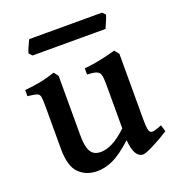

<svg xmlns="http://www.w3.org/2000/svg" viewBox="-122 -748 797 863"><g transform="rotate(-20 276.0 -316.5)"><path d="M368.7 -71.3Q313 -20.5 274.2 -2.9Q235.4 14.6 199.2 14.6Q146 14.6 112.1 -18.8Q78.1 -52.2 78.1 -136.2V-339.8Q78.1 -374.5 75.4 -386.2Q72.8 -397.9 61.5 -402.1Q50.3 -406.2 17.6 -409.7V-439Q63.5 -443.4 95.7 -450Q127.9 -456.5 164.6 -468.8L180.7 -447.3V-165.5Q180.7 -124.5 187.7 -101.8Q194.8 -79.1 208.5 -70.1Q222.2 -61 243.2 -61Q269 -61 299.3 -76.2Q329.6 -91.3 368.7 -127.9V-339.8Q368.7 -371.1 364.5 -384.5Q360.4 -397.9 347.2 -403.1Q334 -408.2 302.7 -409.7V-439Q342.8 -442.9 377.9 -450.2Q413.1 -457.5 454.1 -468.8L471.2 -447.3V-133.8Q471.2 -103 473.6 -89.1Q476.1 -75.2 482.4 -70.3Q486.3 -67.9 492.2 -67.9Q505.4 -67.9 536.6 -81.5L546.4 -49.8Q509.8 -25.9 469.5 -5.6Q429.2 14.6 417.5 14.6Q398.4 14.6 385.7 -4.9Q373 -24.4 368.7 -71.3ZM101.6 -573.7 87.9 -588.4Q91.3 -605 112.8 -647.9H460.9L475.1 -633.8Q472.7 -622.6 456.1 -585.9Q452.1 -578.1 450.7 -573.7Z"/></g></svg>

Font: David Libre Medium
Style: Regular
Weight: 500
Version: Version 1.000